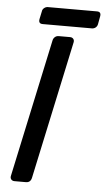

<svg xmlns="http://www.w3.org/2000/svg" viewBox="-57 -869 497 906"><g transform="rotate(5 191.5 -416.0)"><path d="M47 0Q37 0 31.5 -6.5Q26 -13 28 -23L168 -677Q170 -687 177.5 -693.5Q185 -700 195 -700H249Q259 -700 264.5 -693.5Q270 -687 268 -677L128 -23Q123 0 101 0ZM115 -750Q94 -750 98 -772L106 -810Q107 -819 115 -825.5Q123 -832 133 -832H365Q386 -832 382 -810L375 -772Q373 -762 365.5 -756Q358 -750 348 -750Z"/></g></svg>

Font: Lubike
Style: Italic
Weight: 400
Italic angle: -12°
Foundry: Honoka55
Version: Version 1.000;July 22, 2022;FontCreator 14.0.0.2862 64-bit